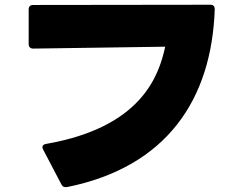

<svg xmlns="http://www.w3.org/2000/svg" viewBox="-20 -740 1040 810"><path d="M264 49C683 -36 873 -320 886 -701C886 -713 880 -720 868 -720L120 -719C108 -719 101 -713 101 -700V-554C101 -542 108 -535 120 -535C271 -537 509 -541 677 -543C650 -420 577 -203 175 -133C161 -131 155 -122 162 -109L239 38C244 48 252 51 264 49Z"/></svg>

Font: LINE Seed JP App_OTF ExtraBold
Style: Regular
Weight: 800
Designer: LINE & Fontrix & Fontworks
Version: Version 1.013